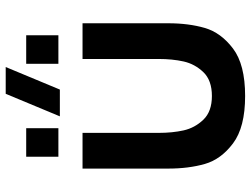

<svg xmlns="http://www.w3.org/2000/svg" viewBox="-121 -721 858 656"><g transform="rotate(-90 308.0 -393.0)"><path d="M60 -247V-540H182V-280Q182 -233 190.5 -194.8Q199 -156.5 227 -127.2Q255 -98 308 -98Q361.5 -98 389.5 -127.2Q417.5 -156.5 426 -194.8Q434.5 -233 434.5 -280V-540H556.5V-247Q556.5 -177.5 540.5 -122.2Q524.5 -67 470 -25.8Q415.5 15.5 308 15.5Q201 15.5 146.2 -25.8Q91.5 -67 75.8 -122.2Q60 -177.5 60 -247ZM330 -617.5H238.5L315.5 -802.5H407ZM418 -622.5V-732.5H515.5V-622.5ZM100.5 -622.5V-732.5H198V-622.5Z"/></g></svg>

Font: Vela Sans Bd
Style: Bold
Weight: 700
Designer: Principal design: Mikhail Sharanda - project Manrope.
Design modification: Ravid Balaliev
Foundry: Mikhail Sharanda
Version: Version 1.001